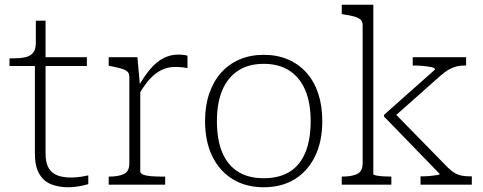

<svg xmlns="http://www.w3.org/2000/svg" viewBox="-20 -778 2035 809"><path d="M20 -500V-532H30Q63 -532 85 -536.5Q107 -541 119 -555Q131 -569 131 -597L156 -537H346V-500ZM172 -131Q172 -92 185 -70Q198 -48 222 -39Q246 -30 278 -30Q303 -30 323.5 -33.5Q344 -37 352 -39V-2Q341 1 327.5 4Q314 7 298.5 9Q283 11 267 11Q229 11 197 -1Q165 -13 146 -44.5Q127 -76 127 -131V-522L131 -531V-691H172Z M770 -543V-491Q761 -493 752.5 -494Q744 -495 735.5 -495.5Q727 -496 720 -496Q694 -496 672.5 -488Q651 -480 632.5 -465Q614 -450 597 -428Q580 -406 564 -378L563 -414Q589 -459 614.5 -488.5Q640 -518 669 -533Q698 -548 731 -548Q743 -548 754.5 -546.5Q766 -545 770 -543ZM438 0V-34H441Q480 -34 502.5 -45Q525 -56 525 -90V-454Q525 -469 516.5 -476.5Q508 -484 491 -489Q474 -494 448 -499L438 -501V-537H559L570 -415L571 -416V-56Q571 -47 584 -42Q597 -37 617 -35.5Q637 -34 657 -34H676V0Z M1338 -268Q1338 -182 1307.5 -119.5Q1277 -57 1222 -23Q1167 11 1091 11Q1016 11 960.5 -23Q905 -57 874.5 -119.5Q844 -182 844 -268Q844 -332 861.5 -383.5Q879 -435 911.5 -471.5Q944 -508 989.5 -527.5Q1035 -547 1091 -547Q1148 -547 1193.5 -527.5Q1239 -508 1271.5 -471.5Q1304 -435 1321 -383.5Q1338 -332 1338 -268ZM894 -268Q894 -189 916.5 -135.5Q939 -82 983 -54.5Q1027 -27 1091 -27Q1156 -27 1200 -54Q1244 -81 1266.5 -135Q1289 -189 1289 -268Q1289 -344 1266.5 -397.5Q1244 -451 1200 -480Q1156 -509 1091 -509Q1027 -509 983 -480Q939 -451 916.5 -397.5Q894 -344 894 -268Z M1968 0H1752V-35H1759Q1775 -35 1791.5 -36.5Q1808 -38 1820.5 -40Q1833 -42 1833 -45L1598 -287V-294L1813 -485Q1813 -492 1798.5 -495Q1784 -498 1764 -500Q1744 -502 1727 -502H1719V-537H1944V-502H1938Q1918 -502 1901.5 -497.5Q1885 -493 1869.5 -484Q1854 -475 1836 -459L1641 -286L1636 -308L1866 -73Q1881 -58 1895.5 -49.5Q1910 -41 1925.5 -38Q1941 -35 1960 -35H1968ZM1553 -758V-44Q1553 -41 1565.5 -38.5Q1578 -36 1595 -35Q1612 -34 1625 -34H1629V0H1420V-34H1423Q1462 -34 1485 -45Q1508 -56 1508 -90V-672Q1508 -687 1499.5 -695Q1491 -703 1474 -708Q1457 -713 1430 -717L1420 -719V-758Z"/></svg>

Font: Roboto Serif Thin
Style: Regular
Weight: 250
Designer: Greg Gazdowicz
Foundry: Commercial Type
Version: Version 1.004